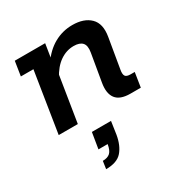

<svg xmlns="http://www.w3.org/2000/svg" viewBox="-156 -525 841 887"><g transform="rotate(-30 265.0 -81.5)"><path d="M45 0 96 -322H29L41 -399H203L184 -279L177 -309Q211 -359 256 -384Q301 -409 353 -409Q415 -409 448 -376.5Q481 -344 470 -279L443 -119Q439 -97 445 -87Q451 -77 473 -77H495L483 0H428Q373 0 351.5 -28Q330 -56 339 -109L364 -256Q370 -291 356 -306.5Q342 -322 310 -322Q271 -322 237 -298.5Q203 -275 178 -228L193 -287L147 0ZM156 246 162 205Q188 205 201.5 192.5Q215 180 220 149H171L185 64H287L277 132Q268 185 241.5 215.5Q215 246 156 246Z"/></g></svg>

Font: Rokkitt SemiBold
Style: Italic
Weight: 600
Italic angle: -9°
Designer: Vernon Adams
Foundry: Vernon Adams
Version: Version 3.103